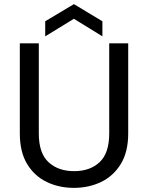

<svg xmlns="http://www.w3.org/2000/svg" viewBox="-20 -903 716 930"><path d="M76 -693H168V-256Q168 -161 215 -117.5Q262 -74 339 -74Q416 -74 462.5 -117.5Q509 -161 509 -256V-693H601V-257Q601 -167 565 -108.5Q529 -50 469.5 -21.5Q410 7 338 7Q266 7 206.5 -21.5Q147 -50 111.5 -108.5Q76 -167 76 -257ZM476 -727 338 -812 199 -727V-800L338 -883L476 -800Z"/></svg>

Font: Parkinsans
Style: Regular
Weight: 400
Designer: Red Stone, Indian Type Foundry
Foundry: Indian Type Foundry
Version: Version 1.000